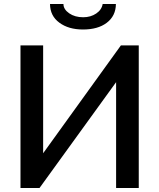

<svg xmlns="http://www.w3.org/2000/svg" viewBox="-20 -936 793 956"><path d="M557.1 -916Q556.6 -856.4 511.2 -822.3Q467.3 -789.1 393.1 -789.1Q321.3 -789.1 275.4 -823.2Q229.5 -856.9 229 -916H295.9Q295.9 -889.6 324.7 -869.6Q353 -850.1 394 -850.1Q431.6 -850.1 459 -868.7Q486.3 -887.2 491.2 -916ZM194.8 -172.9 582 -710H670.9V0H558.1V-526.9L176.8 0H82V-710H194.8Z"/></svg>

Font: Rising Sun DemiBold
Style: DemiBold
Weight: 600
Designer: Matt McInerney, Pablo Impallari, Rodrigo Fuenzalida
Foundry: Matt McInerney, Pablo Impallari, Rodrigo Fuenzalida
Version: Version 1.000